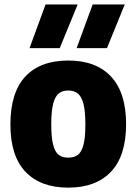

<svg xmlns="http://www.w3.org/2000/svg" viewBox="-20 -828 610 858"><path d="M26.5 -271.5Q26.5 -414.5 93.2 -486Q160 -557.5 285 -557.5Q409.5 -557.5 476.5 -485.5Q543.5 -413.5 543.5 -273Q543.5 -132 476.2 -60.8Q409 10.5 285 10.5Q161.5 10.5 94 -60.2Q26.5 -131 26.5 -271.5ZM361.5 -271.5Q361.5 -331.5 352.8 -364.5Q344 -397.5 327.5 -410.5Q311 -423.5 285 -423.5Q259.5 -423.5 243 -410.8Q226.5 -398 217.8 -365Q209 -332 209 -273Q209 -213.5 217.5 -181Q226 -148.5 242.2 -136Q258.5 -123.5 285 -123.5Q311.5 -123.5 328 -136Q344.5 -148.5 353 -180.8Q361.5 -213 361.5 -271.5ZM112 -613 183.5 -808H327L247 -613ZM322.5 -613 394 -808H537.5L458 -613Z"/></svg>

Font: Encode Sans Semi Condensed ExBd
Style: Regular
Weight: 800
Width: 4
Designer: Multiple Designers
Foundry: Impallari Type
Version: Version 2.000